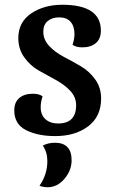

<svg xmlns="http://www.w3.org/2000/svg" viewBox="-20 -550 484 807"><path d="M229 -477Q199 -477 180.5 -461.5Q162 -446 162 -417Q162 -383 187 -356.5Q212 -330 247.5 -311.5Q283 -293 319 -272Q355 -251 380 -216.5Q405 -182 405 -136Q405 -60 350.5 -19Q296 22 212 22Q139 22 89.5 -3Q40 -28 40 -86Q40 -120 61 -138Q82 -156 118 -156Q145 -156 159 -145Q151 -121 151 -100Q151 -67 171 -49Q191 -31 224 -31Q300 -31 300 -108Q300 -142 275 -168.5Q250 -195 214.5 -214Q179 -233 143 -253.5Q107 -274 82 -309Q57 -344 57 -390Q57 -457 111 -493.5Q165 -530 242 -530Q404 -530 404 -421Q404 -387 383 -369Q362 -351 326 -351Q299 -351 285 -362Q293 -386 293 -407Q293 -440 276.5 -458.5Q260 -477 229 -477ZM211 50Q281 50 281 124Q281 166 251 201.5Q221 237 180 237Q164 237 146 231Q179 183 179 127Q179 90 160 62Q182 50 211 50Z"/></svg>

Font: Sansita
Style: Regular
Weight: 400
Designer: Pablo Cosgaya
Foundry: Omnibus-Type
Version: Version 1.006;hotconv 1.0.109;makeotfexe 2.5.65596